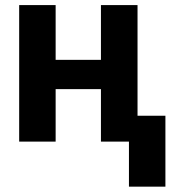

<svg xmlns="http://www.w3.org/2000/svg" viewBox="-20 -548 689 743"><path d="M512.2 -528.3H370.6V-316.4H195.3V-528.3H54.2V0H195.3V-203.1H370.6V0H479V174.3H620.1V-100.1H512.2Z"/></svg>

Font: Roboto
Style: Bold
Weight: 700
Designer: Google
Version: Version 2.137; 2017